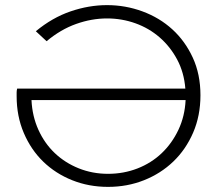

<svg xmlns="http://www.w3.org/2000/svg" viewBox="-20 -725 865 750"><path d="M103 -334Q106 -271 130 -218Q154 -165 194 -127Q234 -89 287.5 -67.5Q341 -46 402 -46Q463 -46 517 -67Q571 -88 611.5 -126.5Q652 -165 677 -218Q702 -271 705 -334ZM402 5Q327 5 262 -21Q197 -47 149 -93.5Q101 -140 73 -205.5Q45 -271 45 -349Q45 -357 45 -364Q45 -371 47 -379H704Q699 -442 672 -492.5Q645 -543 603.5 -579Q562 -615 509 -634Q456 -653 398 -653Q338 -653 277.5 -631.5Q217 -610 162 -564L120 -603Q184 -656 255.5 -680.5Q327 -705 398 -705Q470 -705 536.5 -680.5Q603 -656 653 -610.5Q703 -565 733 -500Q763 -435 763 -353Q763 -273 734.5 -207Q706 -141 657 -94Q608 -47 542.5 -21Q477 5 402 5Z"/></svg>

Font: Montserrat-Alt1 Light
Style: Regular
Weight: 300
Designer: Differentunic
Foundry: Differentunic
Version: Version 7.222